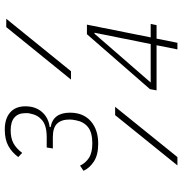

<svg xmlns="http://www.w3.org/2000/svg" viewBox="-0 -744 744 783"><g transform="rotate(-90 371.5 -352.0)"><path d="M204 -533Q251 -533 273 -551.5Q295 -570 300 -599Q302 -606 302 -611Q302 -616 302 -621Q302 -649 284.5 -664.5Q267 -680 232 -680Q200 -680 179 -668.5Q158 -657 140 -633L123 -649Q142 -675 168.5 -689.5Q195 -704 235 -704Q280 -704 305 -682Q330 -660 330 -620Q330 -579 307 -552.5Q284 -526 246 -521L245 -517Q304 -507 304 -438Q304 -384 269.5 -353.5Q235 -323 177 -323Q132 -323 105 -340.5Q78 -358 67 -383L88 -397Q99 -374 120 -360.5Q141 -347 179 -347Q223 -347 245 -364.5Q267 -382 273 -414Q275 -423 275.5 -429Q276 -435 276 -441Q276 -473 259.5 -490.5Q243 -508 204 -508H158L162 -533ZM653 -698H687L473 -434H439ZM294 -254H328L123 0H89ZM562 0 579 -85H395L400 -112L624 -369H663L611 -109H666L661 -85H606L589 0ZM630 -338H626L427 -109H584Z"/></g></svg>

Font: IBM Plex Sans Cond ExtLt
Style: Italic
Weight: 200
Width: 3
Italic angle: -11°
Designer: Mike Abbink, Paul van der Laan, Pieter van Rosmalen
Foundry: Bold Monday
Version: Version 1.3